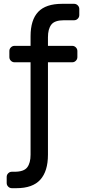

<svg xmlns="http://www.w3.org/2000/svg" viewBox="-20 -760 456 1005"><path d="M56 -434Q45 -434 37 -442Q29 -450 29 -461V-493Q29 -504 37 -512Q45 -520 56 -520H140V-570Q140 -656 180 -698Q220 -740 305 -740H368Q379 -740 387 -732Q395 -724 395 -713V-681Q395 -670 387 -662Q379 -654 368 -654H315Q266 -654 248.5 -631Q231 -608 231 -565V-520H358Q369 -520 377 -512Q385 -504 385 -493V-461Q385 -450 377 -442Q369 -434 358 -434H231V50Q231 136 191 180.5Q151 225 66 225H42Q31 225 23 217Q15 209 15 198V166Q15 155 23 147Q31 139 42 139H56Q105 139 122.5 116Q140 93 140 50V-434Z"/></svg>

Font: Contemporary
Style: Regular
Weight: 400
Designer: Victor Tran
Foundry: Victor Tran
Version: Version 1.100